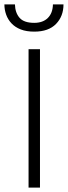

<svg xmlns="http://www.w3.org/2000/svg" viewBox="-50 -854 309 874"><path d="M132 -630V0H80V-630ZM18 -834Q19 -796 39 -773Q59 -750 106 -750Q145 -750 167.5 -772Q190 -794 191 -834H239Q239 -780 205 -745Q171 -710 106 -710Q70 -710 44.5 -720Q19 -730 2.5 -747.5Q-14 -765 -22 -787.5Q-30 -810 -30 -834Z"/></svg>

Font: Ek Mukta ExtraLight
Style: Regular
Weight: 275
Designer: Girish Dalvi and Yashodeep Gholap
Foundry: Ek Type
Version: Version 2.538;PS 1.002;hotconv 16.6.51;makeotf.lib2.5.65220;